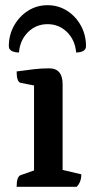

<svg xmlns="http://www.w3.org/2000/svg" viewBox="-20 -719 365 739"><path d="M44 0Q44 -40 60 -45L111 -63V-390L60 -400Q44 -403 44 -444Q81 -449 110 -452.5Q139 -456 169 -456Q221 -456 221 -395V-65L293 -48Q293 -18 275 0ZM163 -699Q204 -699 237.5 -678Q271 -657 291 -621Q311 -585 311 -541Q311 -529 300.5 -523Q290 -517 273 -517Q269 -565 238 -595.5Q207 -626 163 -626Q119 -626 88 -595.5Q57 -565 53 -517Q36 -517 25 -523Q14 -529 14 -541Q14 -585 34.5 -621Q55 -657 88.5 -678Q122 -699 163 -699Z"/></svg>

Font: Petrona SemiBold
Style: Regular
Weight: 600
Designer: Ringo R. Seeber
Foundry: Ringo R. Seeber
Version: Version 2.001; ttfautohint (v1.8.3)